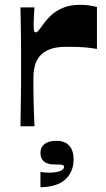

<svg xmlns="http://www.w3.org/2000/svg" viewBox="-20 -524 442 797"><path d="M64.9 0Q65.5 -33.1 66 -66.3Q66.5 -99.4 67 -132.1Q67.5 -164.8 67.5 -195.4Q67.5 -225.9 67.5 -252.9Q67.5 -280 67.5 -311.2Q67.5 -342.4 67 -374.8Q66.5 -407.2 66 -437.4Q65.5 -467.5 64.9 -493.4H123Q122 -475.4 120.8 -456.2Q119.7 -437 119.7 -424.7Q119.7 -406.1 121 -397.9Q122.3 -389.7 128.7 -389.7Q133.7 -389.7 140.7 -397.9Q147.7 -406.1 163 -428.1Q173.4 -442.8 192.2 -460.6Q211 -478.4 240.7 -491.2Q270.3 -504 313.7 -504Q332 -504 349.5 -501.5Q367 -499 382.4 -495V-320.8Q363 -324.5 335 -327.2Q306.9 -329.8 253.8 -329.8Q208.2 -329.8 178.4 -315.9Q148.6 -302 133.6 -273.9Q118.7 -245.8 118.7 -202.1Q118.7 -183.8 118.7 -162.8Q118.7 -141.8 119.2 -117.1Q119.7 -92.4 120.7 -63.3Q121.7 -34.2 123 0ZM147.9 253.2V190Q154.6 190.7 164 191.7Q173.3 192.7 182 192.7Q212.7 192.7 229.2 186.1Q245.8 179.4 245.8 169.4Q245.8 162 238.3 160.4Q230.7 158.7 205.7 158.7Q177.3 158.7 162.6 146.5Q147.9 134.4 147.9 110.3Q147.9 87 164.8 73.8Q181.6 60.6 214.7 60.6Q249.8 60.6 267.6 81Q285.5 101.4 285.5 136.7Q285.5 189.5 251.3 220.8Q217 252.2 147.9 253.2Z"/></svg>

Font: Ojuju ExtraLight
Style: Regular
Weight: 200
Designer: Chisaokwu Joboson, Mirko Velimirovic
Foundry: Udi Foundry
Version: Version 1.000